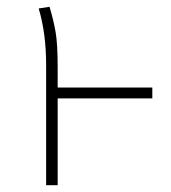

<svg xmlns="http://www.w3.org/2000/svg" viewBox="-20 -546 503 566"><path d="M429 -256H150V0H116V-354Q116 -448 94 -521L126 -526Q138 -486 144 -451Q150 -416 150 -348V-288H429Z"/></svg>

Font: FiraGO UltraLight
Style: Regular
Weight: 200
Designer: bBox Type
Foundry: bBox Type GmbH
Version: Version 1.001